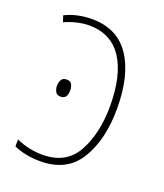

<svg xmlns="http://www.w3.org/2000/svg" viewBox="-108 -611 592 695"><g transform="rotate(20 188.0 -264.0)"><path d="M91 -268Q91 -256 96.5 -245.5Q102 -235 117 -235Q142 -235 142 -268Q142 -280 137 -290.5Q132 -301 117 -301Q102 -301 96.5 -290.5Q91 -280 91 -268ZM25 -515 33 -491Q54 -501 79.5 -507Q105 -513 126 -513Q211 -513 254 -448Q297 -383 297 -264Q297 -159 257.5 -87Q218 -15 127 -15Q73 -15 25 -37V-10Q70 10 127 10Q230 10 277 -67.5Q324 -145 324 -264Q324 -393 275 -465.5Q226 -538 129 -538Q71 -538 25 -515Z"/></g></svg>

Font: Noto Sans Display SemiCondensed Thin
Style: Regular
Weight: 250
Width: 4
Designer: Monotype Design team
Foundry: Monotype Imaging Inc.
Version: 1.000